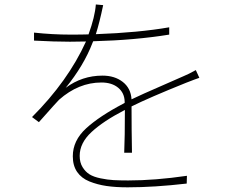

<svg xmlns="http://www.w3.org/2000/svg" viewBox="-20 -799 1040 846"><path d="M530.3 -314.5 528.3 -313.5Q435.5 -265.6 383.3 -217.3Q331.1 -168.9 331.1 -112.3Q331.1 -83 343.8 -62.5Q356.4 -42 374.5 -30.8Q392.6 -19.5 423.3 -13.2Q454.1 -6.8 480.5 -5.4Q506.8 -3.9 544.9 -3.9Q663.1 -3.9 803.7 -24.4L802.7 9.8Q660.2 26.4 542 26.4Q489.3 26.4 449.2 20.5Q409.2 14.6 374 0.5Q338.9 -13.7 319.8 -41.5Q300.8 -69.3 300.8 -110.4Q300.8 -179.7 359.4 -233.4Q418 -287.1 524.4 -342.8L529.3 -345.7V-351.6Q528.3 -389.6 500.5 -412.6Q472.7 -435.5 426.8 -435.5Q326.2 -435.5 240.2 -359.4Q236.3 -356.4 151.4 -260.7L121.1 -283.2Q279.3 -441.4 358.4 -615.2V-616.2Q334 -615.2 288.1 -615.2Q220.7 -615.2 129.9 -620.1V-655.3Q211.9 -646.5 290 -646.5Q342.8 -646.5 370.1 -647.5Q398.4 -725.6 402.3 -779.3L434.6 -776.4Q418 -697.3 402.3 -648.4Q591.8 -655.3 725.6 -678.7V-646.5Q575.2 -622.1 390.6 -617.2L387.7 -610.4Q349.6 -510.7 269.5 -412.1Q341.8 -465.8 431.6 -465.8Q485.4 -465.8 521 -438Q556.6 -410.2 559.6 -361.3Q606.4 -383.8 685.5 -418Q764.6 -452.1 790 -463.9Q809.6 -471.7 842.8 -490.2L858.4 -456.1Q845.7 -452.1 800.8 -434.6Q635.7 -368.2 559.6 -330.1Q559.6 -227.5 561.5 -126H527.3Q530.3 -195.3 530.3 -314.5Z"/></svg>

Font: Gen Shin Gothic Monospace ExtraLight
Style: Regular
Weight: 200
Designer: [Source Han Sans]
Ryoko NISHIZUKA  (kana & ideographs); Paul D. Hunt (Latin, Greek & Cyrillic); Wenlong ZHANG  (bopomofo
Version: Version 1.002.20150607